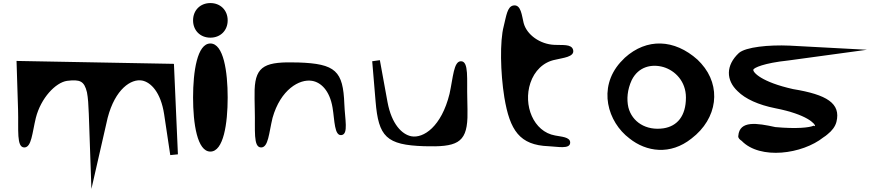

<svg xmlns="http://www.w3.org/2000/svg" viewBox="-20 -955 5682 1254"><path d="M88 -557 98 -237C102 -109 86 10 140 8C186 6 190 -85 214 -185C247 -315 343 -416 418 -427C502 -437 530 -427 548 -352C555 -316 558 -269 560 -211L577 279L683 -185C732 -374 837 -442 908 -429C965 -418 1030 -353 1052 -209L1092 58L1142 53C1133 -144 1125 -341 1116 -538H1115Z M1354 35C1440 35 1467 -148 1467 -318C1467 -488 1440 -671 1354 -671C1268 -671 1241 -488 1241 -318C1241 -148 1268 35 1354 35ZM1354 -709C1420 -709 1467 -756 1467 -822C1467 -888 1420 -935 1354 -935C1288 -935 1241 -888 1241 -822C1241 -756 1288 -709 1354 -709Z M1644 -237C1648 -108 1632 9 1686 8C1733 7 1736 -85 1760 -185C1812 -370 1936 -441 2018 -427C2074 -418 2133 -366 2152 -252C2166 -169 2163 -64 2212 -73C2256 -81 2233 -174 2229 -275C2221 -491 2173 -539 1927 -547C1717 -553 1649 -529 1643 -369C1642 -332 1643 -288 1644 -237Z M2411 -555 2433 -293C2452 -62 2503 -8 2751 0C2959 6 3027 -19 3033 -186C3034 -220 3033 -260 3032 -307C3028 -437 3044 -556 2990 -555C2943 -554 2940 -452 2916 -342C2863 -128 2746 -50 2666 -65C2606 -77 2538 -143 2511 -288L2461 -562Z M3274 -319C3310 -103 3374 -7 3563 0C3619 2 3704 22 3704 -24C3704 -61 3644 -62 3606 -70C3463 -95 3396 -269 3444 -413C3470 -491 3528 -550 3607 -565C3653 -577 3736 -582 3723 -630C3712 -669 3653 -659 3601 -662C3507 -666 3420 -728 3400 -805C3388 -851 3384 -929 3332 -919C3293 -911 3287 -852 3270 -784C3244 -687 3248 -480 3274 -319Z M4031 -547C3883 -380 3949 -158 4091 -51C4201 37 4358 60 4496 -50C4668 -181 4693 -392 4560 -540C4552 -548 4544 -557 4536 -565C4384 -701 4204 -707 4061 -578C4051 -568 4041 -558 4031 -547ZM4106 -432C4150 -520 4236 -539 4313 -517C4390 -494 4460 -423 4460 -318C4460 -197 4403 -131 4314 -117C4199 -100 4108 -159 4084 -254C4072 -307 4077 -369 4106 -432Z M4806 -609C4719 -528 4721 -431 4798 -359C4848 -309 4933 -270 5044 -248C5250 -208 5307 -145 5303 -131C5302 -132 5301 -132 5294 -134C5268 -122 5185 -112 5044 -125C4925 -151 4810 -170 4802 -68C4799 -54 4812 -43 4824 -35C4945 90 5220 52 5358 -58C5368 -64 5377 -71 5385 -78C5414 -101 5435 -128 5443 -159C5473 -280 5380 -337 5160 -373C4954 -419 4897 -482 4900 -500C4904 -512 4967 -543 5129 -560L5642 -630L5137 -657C5001 -663 4851 -648 4806 -609Z"/></svg>

Font: Venom Sans
Style: Bd
Weight: 700
Version: Version 1.001